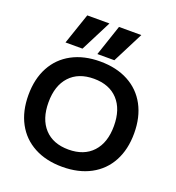

<svg xmlns="http://www.w3.org/2000/svg" viewBox="-173 -1137 1178 1285"><g transform="rotate(20 415.5 -495.0)"><path d="M39 -365Q39 -480 84.5 -564.5Q130 -649 215 -694.5Q300 -740 415 -740Q531 -740 616 -694.5Q701 -649 746.5 -564.5Q792 -480 792 -365Q792 -250 746.5 -165.5Q701 -81 616 -35.5Q531 10 415 10Q300 10 215 -35.5Q130 -81 84.5 -165.5Q39 -250 39 -365ZM415 -113Q525 -113 586.5 -179.5Q648 -246 648 -365Q648 -484 586.5 -550.5Q525 -617 415 -617Q305 -617 243.5 -550.5Q182 -484 182 -365Q182 -246 243.5 -179.5Q305 -113 415 -113ZM379 -780 453 -1000H612L500 -780ZM227 -1000H385L273 -780H152Z"/></g></svg>

Font: Enso
Style: Bold
Weight: 700
Designer: Coji Morishita
Foundry: UNDERFOREST DESIGN
Version: Version 1.000